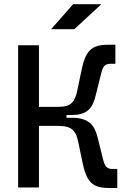

<svg xmlns="http://www.w3.org/2000/svg" viewBox="-20 -914 626 936"><path d="M68.4 0H169.9V-300.3H264.2C332.5 -300.3 350.6 -275.4 362.3 -217.8L380.9 -127.9C400.9 -29.8 426.8 2.4 511.7 2.4H551.8V-90.3H528.3C498.5 -90.3 490.7 -104.5 481.4 -141.1L455.6 -245.1C441.4 -302.2 414.1 -339.8 331.1 -339.8H304.2V-353.5H331.1C409.7 -353.5 432.1 -391.1 446.3 -448.2L472.2 -552.2C481.4 -588.9 489.3 -603 519 -603H542.5V-695.8H506.8C421.9 -695.8 396 -663.6 376 -565.4L357.4 -475.6C345.2 -417 327.6 -393.1 264.2 -393.1H169.9V-693.4H68.4ZM229 -771.5H342.3L474.1 -893.6H336.4Z"/></svg>

Font: CaskaydiaCove Nerd Font
Style: Regular
Weight: 400
Designer: Aaron Bell
Foundry: Saja Typeworks
Version: Version 2111.1;Nerd Fonts 2.3.3